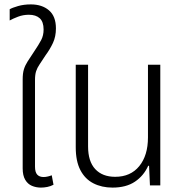

<svg xmlns="http://www.w3.org/2000/svg" viewBox="-20 -842 835 872"><path d="M166 10Q144 10 125 2Q106 -6 94.5 -25.5Q83 -45 83 -77V-481Q83 -509 88.5 -527Q94 -545 105.5 -563Q117 -581 135 -608Q156 -639 167 -660Q178 -681 178 -708Q178 -743 160.5 -759Q143 -775 111 -775Q85 -775 61.5 -766Q38 -757 24 -749V-800Q36 -807 62 -814.5Q88 -822 120 -822Q171 -822 202.5 -795Q234 -768 234 -713Q234 -676 220.5 -647Q207 -618 187 -591Q171 -566 160 -550Q149 -534 144 -518.5Q139 -503 139 -479V-85Q139 -60 149 -49Q159 -38 178 -38Q187 -38 197.5 -40.5Q208 -43 215 -46L223 -3Q210 4 195 7Q180 10 166 10Z M491 10Q442 10 404 -9.5Q366 -29 345 -69.5Q324 -110 324 -173V-548H380V-177Q380 -109 412.5 -74Q445 -39 503 -39Q573 -39 612.5 -87.5Q652 -136 652 -218V-548H708V0H661L657 -89H653Q633 -44 593 -17Q553 10 491 10Z"/></svg>

Font: Noto Sans Thai SemiCondensed Light
Style: Regular
Weight: 300
Width: 4
Designer: Monotype Design Team
Foundry: Monotype Imaging Inc.
Version: Version 2.001